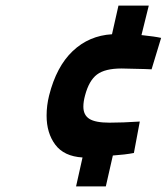

<svg xmlns="http://www.w3.org/2000/svg" viewBox="-20 -590 600 684"><path d="M274 -29Q208 -33 177 -74.5Q146 -116 146 -178Q146 -214 155 -250Q181 -353 239 -408Q297 -463 379 -468L402 -570H510L484 -465Q532 -460 554 -455L520 -343L497 -344L413 -346Q354 -346 325.5 -324.5Q297 -303 283 -250Q277 -228 277 -210Q277 -180 298.5 -166.5Q320 -153 370 -153Q416 -153 478 -157L457 -45Q426 -39 382 -36L357 74H251Z"/></svg>

Font: Cairo
Style: Bold Italic
Weight: 700
Italic angle: -13°
Designer: Mohamed Gaber, Accademia di Belle Arti di Urbino and others
Foundry: Kief Type Foundry, Accademia di Belle Arti di Urbino and others
Version: Version 3.011